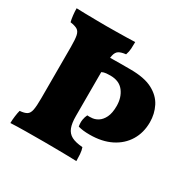

<svg xmlns="http://www.w3.org/2000/svg" viewBox="-152 -832 989 988"><g transform="rotate(30 342.5 -338.0)"><path d="M30 3Q30 -15 33 -38Q36 -61 40 -75Q67 -77 81 -85.5Q95 -94 99.5 -117.5Q104 -141 104 -187V-491Q104 -536 99.5 -558Q95 -580 81 -588.5Q67 -597 39 -601Q35 -616 32.5 -638Q30 -660 30 -679Q47 -678 80 -677.5Q113 -677 149 -676.5Q185 -676 209 -676Q233 -676 265 -676.5Q297 -677 327.5 -677.5Q358 -678 378 -679Q378 -659 377 -640Q376 -621 369 -601Q342 -598 328 -589.5Q314 -581 309 -558.5Q304 -536 304 -491V-197Q304 -154 314 -128.5Q324 -103 347.5 -90.5Q371 -78 413 -75Q419 -59 420.5 -37.5Q422 -16 422 3Q403 2 370.5 1.5Q338 1 300.5 0.5Q263 0 229 0Q174 0 120.5 0.5Q67 1 30 3ZM413 -149Q391 -149 374.5 -151Q358 -153 344 -157Q340 -180 343 -197.5Q346 -215 353 -229Q359 -228 365 -228.5Q371 -229 375 -229Q396 -229 415.5 -241Q435 -253 447.5 -278.5Q460 -304 460 -346Q460 -397 433.5 -431.5Q407 -466 354 -466Q344 -466 330 -465Q316 -464 302 -457L276 -544Q299 -544 320.5 -544.5Q342 -545 367.5 -545Q393 -545 427 -545Q510 -545 558.5 -519.5Q607 -494 628.5 -451.5Q650 -409 650 -359Q650 -297 621 -249.5Q592 -202 539 -175.5Q486 -149 413 -149Z"/></g></svg>

Font: Vollkorn Black
Style: Regular
Weight: 900
Designer: Friedrich Althausen
Foundry: Friedrich Althausen
Version: Version 5.000